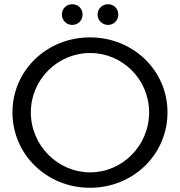

<svg xmlns="http://www.w3.org/2000/svg" viewBox="-20 -883 853 909"><path d="M322 -863C294 -863 273 -842 273 -814C273 -787 294 -765 322 -765C350 -765 371 -787 371 -814C371 -842 350 -863 322 -863ZM492 -863C464 -863 442 -842 442 -814C442 -787 464 -765 492 -765C519 -765 540 -787 540 -814C540 -842 519 -863 492 -863ZM406 -706C201 -706 39 -549 39 -351C39 -152 201 6 406 6C611 6 773 -152 773 -351C773 -549 611 -706 406 -706ZM407 -632C560 -632 686 -507 686 -351C686 -194 560 -67 407 -67C254 -67 126 -194 126 -351C126 -507 253 -632 407 -632Z"/></svg>

Font: Juman Normal
Style: Regular
Weight: 300
Designer: Bandar Raffah (Arabic) Julieta Ulanovsky (Latin)
Foundry: Caramella
Version: Version 5.022;PS 005.022;hotconv 1.0.88;makeotf.lib2.5.64775